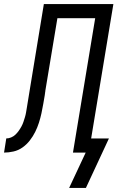

<svg xmlns="http://www.w3.org/2000/svg" viewBox="-60 -755 581 950"><path d="M365 175H282L364 0H301L411 -665H224L164 -304Q164 -302 164 -300.5Q164 -299 163 -297V-293Q162 -292 162 -290.5Q162 -289 162 -287Q158 -264 154 -240.5Q150 -217 145 -194Q140 -171 132.5 -147.5Q125 -124 114 -102Q103 -80 87.5 -60Q72 -40 51.5 -25.5Q31 -11 7 -5.5Q-17 0 -40 0L-29 -70Q-17 -70 -5 -75Q7 -80 16 -88.5Q25 -97 32.5 -107.5Q40 -118 46 -129Q52 -140 56 -152Q60 -164 63.5 -175.5Q67 -187 69 -199Q71 -211 73 -223Q77 -246 80.5 -269Q84 -292 88 -315L157 -735H501L391 -70H479Z"/></svg>

Font: Iosevka SS04 Oblique
Style: Regular
Weight: 400
Italic angle: -9°
Monospace: yes
Designer: Belleve Invis
Foundry: Belleve Invis
Version: Version 19.0.0; ttfautohint (v1.8.4)